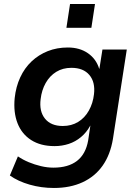

<svg xmlns="http://www.w3.org/2000/svg" viewBox="-20 -744 690 954"><path d="M248 190Q185 190 127.5 173.5Q70 157 29 128L69 33Q94 50 123 62Q152 74 183.5 81.5Q215 89 245 89Q319 89 362.5 55.5Q406 22 418 -46L429 -120L428 -119Q410 -86 382.5 -63Q355 -40 321.5 -29Q288 -18 251 -18Q182 -18 135 -48Q88 -78 67 -132Q46 -186 53 -257Q59 -313 80.5 -359.5Q102 -406 137 -439Q172 -472 217.5 -490Q263 -508 317 -508Q376 -508 417 -479.5Q458 -451 473 -402L474 -403L489 -498H610L541 -53Q528 25 490 79Q452 133 390.5 161.5Q329 190 248 190ZM292 -118Q335 -118 368 -138Q401 -158 421.5 -194.5Q442 -231 447 -276Q454 -336 424 -371.5Q394 -407 335 -407Q292 -407 259.5 -387Q227 -367 207 -331.5Q187 -296 182 -252Q174 -191 203.5 -154.5Q233 -118 292 -118ZM310 -606 328 -724H452L434 -606Z"/></svg>

Font: Nunito Sans 8pt
Style: Bold Italic
Weight: 700
Italic angle: -9°
Version: Version 3.101;gftools[0.9.27]